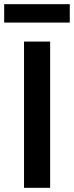

<svg xmlns="http://www.w3.org/2000/svg" viewBox="-37 -899 354 919"><path d="M203 -700V0H78V-700ZM297 -879V-791H-17V-879Z"/></svg>

Font: Pathway Extreme 28pt SemiBold
Style: Regular
Weight: 600
Designer: Eduardo Rodriguez Tunni
Foundry: Eduardo Rodriguez Tunni
Version: Version 1.001;gftools[0.9.26]